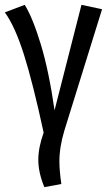

<svg xmlns="http://www.w3.org/2000/svg" viewBox="-25 -557 451 792"><path d="M200 -102 311 -537 396 -519 241 -20Q220 49 220 109Q220 146 228 202L158 215Q133 155 133 102Q133 52 155 -10Q111 -214 74 -331Q37 -448 -5 -506L77 -537Q110 -484 143.5 -373.5Q177 -263 200 -102Z"/></svg>

Font: Fira Sans Extra Condensed
Style: Regular
Weight: 400
Width: 1
Designer: Carrois Corporate & Edenspiekermann AG
Foundry: Carrois Corporate GbR & Edenspiekermann AG
Version: Version 4.203